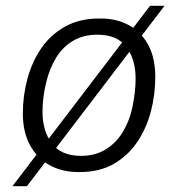

<svg xmlns="http://www.w3.org/2000/svg" viewBox="-20 -585 618 664"><path d="M250 10Q195 10 152 -13.5Q109 -37 84 -82.5Q59 -128 59 -193Q59 -254 75 -313Q91 -372 123 -418.5Q155 -465 205 -493Q255 -521 323 -521H328Q384 -521 426.5 -497.5Q469 -474 493 -429Q517 -384 517 -319Q517 -257 501.5 -198.5Q486 -140 454 -93Q422 -46 373 -18Q324 10 256 10ZM260 -46Q309 -46 345 -68Q381 -90 404 -127.5Q427 -165 437 -210Q443 -238 446 -264Q449 -290 449 -313Q449 -379 417.5 -422Q386 -465 317 -465Q268 -465 232 -443.5Q196 -422 173.5 -384.5Q151 -347 140 -301Q133 -273 130 -247Q127 -221 127 -198Q127 -133 159 -89.5Q191 -46 260 -46ZM23 59 499 -565H549L73 59Z"/></svg>

Font: Chivo ExtraLight
Style: Italic
Weight: 250
Italic angle: -8.05°
Designer: Hector Gatti
Foundry: Omnibus-Type
Version: Version 2.002